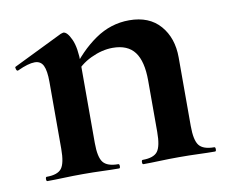

<svg xmlns="http://www.w3.org/2000/svg" viewBox="-54 -464 633 530"><g transform="rotate(-10 263.0 -199.0)"><path d="M308 0Q305 0 305 -6Q305 -12 308 -12Q339 -12 350 -26.5Q361 -41 361 -81V-225Q361 -279 341.5 -305Q322 -331 280 -331Q250 -331 218.5 -316Q187 -301 168 -275L163 -287Q198 -337 242 -367.5Q286 -398 338 -398Q394 -398 424.5 -363Q455 -328 455 -273V-81Q455 -41 466.5 -26.5Q478 -12 509 -12Q512 -12 512 -6Q512 0 509 0Q489 0 463 -1Q437 -2 408 -2Q380 -2 354 -1Q328 0 308 0ZM39 0Q36 0 36 -6Q36 -12 39 -12Q70 -12 81 -26.5Q92 -41 92 -81V-269Q92 -300 85 -314.5Q78 -329 61 -329Q52 -329 40 -325.5Q28 -322 13 -315Q9 -313 7 -319Q5 -325 7 -326L146 -394Q152 -396 153 -396Q164 -396 175 -372Q186 -348 186 -303V-81Q186 -41 197.5 -26.5Q209 -12 240 -12Q243 -12 243 -6Q243 0 240 0Q220 0 194 -1Q168 -2 139 -2Q111 -2 85 -1Q59 0 39 0Z"/></g></svg>

Font: Cormorant Infant Light
Style: Regular
Weight: 300
Designer: Christian Thalmann (Catharsis Fonts)
Foundry: Catharsis Fonts
Version: Version 4.001